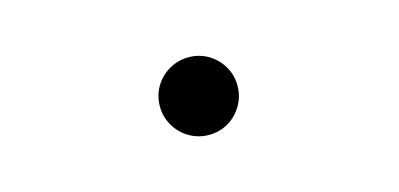

<svg xmlns="http://www.w3.org/2000/svg" viewBox="-35 -629 1071 516"><g transform="rotate(-15 500.0 -371.0)"><path d="M607 -371Q607 -342 592.5 -317Q578 -292 553.5 -277.5Q529 -263 499 -263Q470 -263 445 -277.5Q420 -292 405.5 -317Q391 -342 391 -371Q391 -401 405.5 -425.5Q420 -450 445 -464.5Q470 -479 499 -479Q529 -479 553.5 -464.5Q578 -450 592.5 -425.5Q607 -401 607 -371Z"/></g></svg>

Font: Kaisei Decol
Style: Bold
Weight: 700
Designer: Font-Kai, 金井和夫
Foundry: KAZUO KANAI
Version: Version 5.003